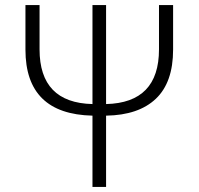

<svg xmlns="http://www.w3.org/2000/svg" viewBox="-20 -742 789 762"><path d="M347 -283Q81 -289 81 -545V-722H137V-546Q137 -334 347 -329V-722H401V-329Q611 -334 611 -546V-722H667V-545Q667 -415 598.5 -350Q530 -285 401 -283V0H347Z"/></svg>

Font: Nebula Sans Light
Style: Regular
Weight: 300
Designer: Paul D. Hunt for Adobe (as Source Sans)
Foundry: Nebula Entertainment & Broadcasting LLC
Version: Version 1.010